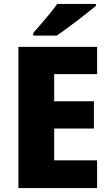

<svg xmlns="http://www.w3.org/2000/svg" viewBox="-20 -951 556 971"><path d="M471 0H73V-714H471V-576H254V-439H455V-301H254V-140H471ZM465 -931V-921Q448 -907 422.5 -887Q397 -867 368.5 -845Q340 -823 313 -803.5Q286 -784 267 -771H148V-784Q164 -803 186.5 -828.5Q209 -854 231.5 -881.5Q254 -909 269 -931Z"/></svg>

Font: Noto Sans Disp ExtBd
Style: Regular
Weight: 800
Designer: Monotype Design Team
Foundry: Monotype Imaging Inc.
Version: Version 2.000;GOOG;noto-source:20170915:90ef993387c0; ttfaut